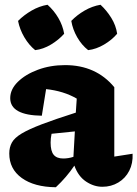

<svg xmlns="http://www.w3.org/2000/svg" viewBox="-20 -776 578 808"><path d="M215 12Q124 11 71.5 -27Q19 -65 19 -130Q19 -156 30 -176Q41 -196 71 -214Q101 -232 156 -253Q211 -274 299 -302L303 -361Q248 -393 174 -401L156 -289Q23 -291 23 -363Q23 -400 55 -431.5Q87 -463 139.5 -482.5Q192 -502 254 -502Q384 -502 461 -409V-117L538 -129Q540 -89 524 -57.5Q508 -26 478 -8Q448 10 411 10Q375 10 342 -12Q309 -34 293 -79Q260 -30 215 12ZM193 -176Q193 -140 206 -124.5Q219 -109 246 -109Q268 -109 289 -116L295 -223L197 -213Q193 -194 193 -176ZM180 -756Q207 -732 225.5 -700.5Q244 -669 250 -634Q227 -608 194.5 -588.5Q162 -569 128 -565Q102 -586 82.5 -619Q63 -652 56 -688Q81 -713 113 -731.5Q145 -750 180 -756ZM403 -756Q429 -732 448.5 -700.5Q468 -669 473 -634Q451 -608 418 -588.5Q385 -569 351 -565Q324 -586 305 -619Q286 -652 280 -688Q304 -713 336 -731.5Q368 -750 403 -756Z"/></svg>

Font: Piazzolla ExtraBold
Style: Regular
Weight: 800
Designer: Juan Pablo del Peral
Foundry: Huerta Tipografica
Version: Version 1.330